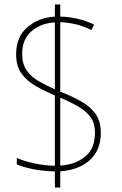

<svg xmlns="http://www.w3.org/2000/svg" viewBox="-20 -872 545 857"><path d="M225 -107Q171 -108 127.5 -117Q84 -126 55 -138V-167Q86 -153 132 -143Q178 -133 225 -132V-446Q176 -467 137 -489.5Q98 -512 75 -545Q52 -578 52 -630Q52 -707 101.5 -750Q151 -793 225 -798V-852H249V-798Q288 -797 325.5 -788.5Q363 -780 400 -762L388 -738Q352 -756 317 -764Q282 -772 249 -773V-463Q305 -441 345.5 -417.5Q386 -394 408 -361.5Q430 -329 430 -280Q430 -201 380.5 -157Q331 -113 249 -107V-35H225ZM225 -772Q164 -769 121.5 -733.5Q79 -698 79 -631Q79 -587 98.5 -558.5Q118 -530 151.5 -510.5Q185 -491 225 -473ZM249 -133Q316 -137 360 -173Q404 -209 404 -280Q404 -320 385.5 -347Q367 -374 332.5 -394.5Q298 -415 249 -436Z"/></svg>

Font: Noto Sans Kannada UI SemiCondensed Thin
Style: Regular
Weight: 100
Width: 4
Designer: Jelle Bosma - Monotype Design Team
Foundry: Monotype Imaging Inc.
Version: Version 2.005; ttfautohint (v1.8.4.7-5d5b)